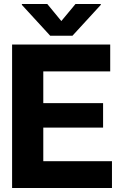

<svg xmlns="http://www.w3.org/2000/svg" viewBox="-20 -942 612 962"><path d="M40.6 0V-718.8H532.2V-584.4H196.9V-425.4H496.5V-302.7H196.9V-134.4H541V0ZM217 -921.9 287.3 -836.5 358.2 -921.9H485V-917.6L343 -762.9H231.6L89.6 -917.6V-921.9Z"/></svg>

Font: Inter Display V
Style: Regular
Weight: 400
Designer: Rasmus Andersson
Foundry: rsms
Version: Version 3.015;git-src